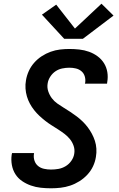

<svg xmlns="http://www.w3.org/2000/svg" viewBox="-20 -1007 640 1035"><path d="M255 8Q227 8 199.5 5Q172 2 146.5 -7Q121 -16 99 -31Q77 -46 63 -68Q49 -90 44 -117.5Q39 -145 43 -173Q44 -175 44 -177.5Q44 -180 45 -182H164Q163 -181 163 -180Q163 -179 163 -178Q160 -158 166 -140.5Q172 -123 185.5 -112Q199 -101 217.5 -97Q236 -93 255 -93Q275 -93 295 -96.5Q315 -100 333.5 -111Q352 -122 364.5 -140Q377 -158 380 -177Q384 -200 377 -220.5Q370 -241 357 -257Q344 -273 327.5 -285.5Q311 -298 293 -309.5Q275 -321 257.5 -332Q240 -343 223.5 -356Q207 -369 192 -383Q177 -397 164 -413.5Q151 -430 141 -448.5Q131 -467 125 -487.5Q119 -508 117.5 -530Q116 -552 120 -574Q124 -599 135 -623.5Q146 -648 164 -668.5Q182 -689 205 -704Q228 -719 253 -728Q278 -737 303.5 -740Q329 -743 354 -743Q381 -743 408 -740Q435 -737 460 -728Q485 -719 506 -703.5Q527 -688 540.5 -666.5Q554 -645 558.5 -618.5Q563 -592 558 -564Q558 -562 557.5 -560Q557 -558 557 -556H438Q438 -557 438 -558Q438 -559 439 -560Q442 -578 437 -595Q432 -612 419 -623Q406 -634 389 -638Q372 -642 354 -642Q335 -642 315.5 -638Q296 -634 279.5 -623Q263 -612 251.5 -594.5Q240 -577 237 -558Q233 -536 240 -515Q247 -494 259.5 -477.5Q272 -461 289 -449Q306 -437 324 -426Q342 -415 359.5 -403.5Q377 -392 393.5 -379.5Q410 -367 425 -352.5Q440 -338 452.5 -321.5Q465 -305 475 -286.5Q485 -268 491.5 -248Q498 -228 499.5 -206Q501 -184 497 -161Q493 -135 481.5 -110.5Q470 -86 451 -65.5Q432 -45 408 -30Q384 -15 358.5 -6.5Q333 2 307 5Q281 8 255 8ZM326 -798 206 -928 283 -982 384 -853 527 -987 592 -923 427 -798Z"/></svg>

Font: Iosevka SS04 Extended Oblique
Style: Bold
Weight: 700
Width: 7
Italic angle: -9°
Monospace: yes
Designer: Belleve Invis
Foundry: Belleve Invis
Version: Version 19.0.0; ttfautohint (v1.8.4)